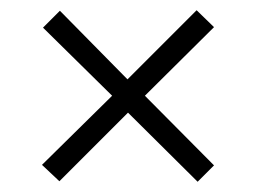

<svg xmlns="http://www.w3.org/2000/svg" viewBox="-20 -455 500 375"><path d="M366 -100 230 -235 96 -101 62 -133 199 -268 64 -401 97 -434 229 -300 364 -435 398 -402 263 -268 398 -132Z"/></svg>

Font: UnnaMedium
Style: Regular
Weight: 500
Designer: Jorge de Buen Unna
Foundry: Omnibus-Type
Version: Version 2.008;hotconv 1.0.109;makeotfexe 2.5.65596